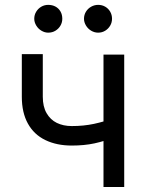

<svg xmlns="http://www.w3.org/2000/svg" viewBox="-20 -749 585 769"><path d="M477.5 0V-530.3H394.5V0ZM358.4 -174.8C385.7 -180.7 414.4 -189.5 444.3 -201.2V-278.3C413.1 -267.3 383.8 -258.8 356.4 -252.9C329.1 -247.1 299.5 -244.1 267.6 -244.1C244.8 -244.1 224.8 -248.4 207.5 -256.8C190.3 -265.3 176.6 -278.3 166.5 -295.9C156.4 -313.5 151.4 -335.3 151.4 -361.3V-532.2H67.4V-361.3C67.4 -319 75.5 -283.2 91.8 -253.9C108.1 -224.6 131.3 -202.6 161.6 -188C191.9 -173.3 227.2 -166 267.6 -166C300.8 -166 331.1 -168.9 358.4 -174.8ZM146 -626C154.8 -620.8 163.7 -618.2 172.9 -618.2C183.9 -618.2 193.7 -620.8 202.1 -626C210.6 -631.2 217.3 -638 222.2 -646.5C227.1 -654.9 229.5 -664.1 229.5 -673.8C229.5 -684.9 227.1 -694.7 222.2 -703.1C217.3 -711.6 210.6 -718.1 202.1 -722.7C193.7 -727.2 183.9 -729.5 172.9 -729.5C163.1 -729.5 154 -727.1 145.5 -722.2C137 -717.3 130.2 -710.6 125 -702.1C119.8 -693.7 117.2 -684.2 117.2 -673.8C117.2 -664.7 119.8 -655.8 125 -647C130.2 -638.2 137.2 -631.2 146 -626ZM345.2 -626C354 -620.8 363.3 -618.2 373 -618.2C383.5 -618.2 392.9 -620.8 401.4 -626C409.8 -631.2 416.5 -638 421.4 -646.5C426.3 -654.9 428.7 -664.1 428.7 -673.8C428.7 -684.2 426.3 -693.7 421.4 -702.1C416.5 -710.6 409.8 -717.3 401.4 -722.2C392.9 -727.1 383.5 -729.5 373 -729.5C363.3 -729.5 354 -727.1 345.2 -722.2C336.4 -717.3 329.4 -710.6 324.2 -702.1C319 -693.7 316.4 -684.2 316.4 -673.8C316.4 -664.7 319 -655.8 324.2 -647C329.4 -638.2 336.4 -631.2 345.2 -626Z"/></svg>

Font: Pretendard Variable
Style: Regular
Weight: 400
Designer: Base glyphs from Inter by Rasmus Andersson; Hangeul glyphs from Noto Sans CJK(Source Han Sans) by Jang Soo-young and Kan
Foundry: Kil Hyung-jin
Version: Version 1.309;Glyphs 3.2 (3225)